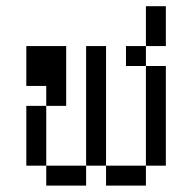

<svg xmlns="http://www.w3.org/2000/svg" viewBox="-20 -582 540 602"><path d="M125 -62.5V0H250V-62.5ZM125 -62.5V-250H62.5V-62.5ZM250 -62.5H312.5V0H437.5V-62.5H312.5Q312.5 -62.5 312.5 -437.5H250Q250 -437.5 250 -62.5ZM437.5 -62.5H500V-375H437.5ZM125 -250H187.5V-437.5H62.5Q62.5 -437.5 62.5 -312.5H125ZM437.5 -375V-437.5H375V-375ZM437.5 -437.5H500Q500 -437.5 500 -562.5H437.5Q437.5 -562.5 437.5 -437.5Z"/></svg>

Font: CalcUnifontExMono
Style: Regular
Weight: 500
Version: Version 15.0.06